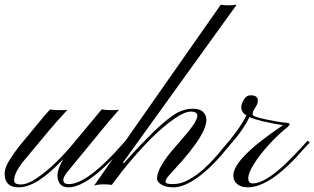

<svg xmlns="http://www.w3.org/2000/svg" viewBox="-100 -799 1343 820"><path d="M54.2 -36.1Q135.3 -90.3 223.1 -198.2L334 -331.5Q357.4 -328.6 376.5 -328.6Q395.5 -328.6 408.2 -330.1L360.4 -274.9L187.5 -64.5Q170.4 -43.5 170.4 -30.3Q170.4 -12.7 193.8 -12.7Q262.7 -12.7 385.3 -141.6L436.5 -198.2L446.3 -189.9L427.2 -168.5Q413.1 -152.3 392.6 -131.3L347.2 -86.9Q253.9 1 192.4 1Q147.5 1 145.5 -47.9Q144.5 -75.2 170.4 -120.1Q58.1 1 -20 1Q-78.1 1 -80.1 -52.7Q-81.1 -81.5 -59.6 -115.2Q-38.1 -148.9 -17.6 -174.8L70.3 -281.2Q90.8 -306.6 113.8 -331.5Q132.8 -328.6 144.5 -328.6H161.1Q182.1 -328.6 188 -330.1Q130.9 -267.6 107.9 -239.7L10.7 -123Q-40.5 -63.5 -39.6 -28.8Q-40 -11.2 -11.7 -11.2Q16.6 -11.2 54.2 -36.1Z M745.1 -56.6Q770 -75.7 792.5 -98.6Q814.9 -121.6 832.5 -142.1Q850.1 -162.6 862.8 -178.2Q875 -193.8 879.4 -198.2L890.1 -189.9Q885.3 -184.6 872.6 -168.5Q805.2 -85 745.6 -42Q686 1 641.1 1Q596.2 1 576.7 -21Q570.8 -27.8 570.8 -37.1Q570.8 -85 652.8 -176.8Q711.9 -243.7 727.5 -268.1Q742.7 -292 742.7 -304.7Q742.7 -322.3 715.8 -322.3Q689 -322.3 648.9 -294.9Q551.8 -230 422.4 -68.8L377.4 -9.3Q364.3 -11.7 342.3 -11.7Q320.3 -11.7 302.2 -6.8L842.8 -778.8Q875.5 -773.9 910.6 -778.8L426.3 -106.4L428.7 -101.1Q465.8 -144 497.6 -177.2L555.7 -235.8Q605.5 -284.2 644 -309.6Q682.6 -335 725.1 -334.5Q767.6 -334.5 778.8 -303.2Q800.8 -242.7 641.6 -71.8L622.6 -50.8Q606.9 -33.2 606.9 -22.9Q606.9 -12.7 637.2 -12.7Q667.5 -12.7 693.8 -25.4Q720.2 -38.1 745.1 -56.6Z M952.1 -305.7Q912.6 -331.1 944.3 -377.9Q953.6 -391.6 970.2 -392.1Q1001 -392.1 1001 -369.6Q1001 -358.4 996.6 -350.6L987.8 -335.4Q979 -324.2 979 -309.6Q979 -300.8 1037.6 -288.6Q1096.2 -276.4 1116.7 -275.4Q1137.2 -274.4 1137.2 -268.6Q1136.7 -262.7 1121.1 -250.5Q1086.4 -222.7 1048.8 -181.6Q1011.2 -140.6 985.8 -100.6Q960.4 -60.5 960.4 -38.1Q960 -15.6 979.5 -15.6Q1029.8 -15.6 1117.2 -97.2L1159.7 -139.6Q1179.2 -159.7 1193.4 -175.8L1213.4 -198.2L1223.1 -189.9Q1213.9 -181.6 1198.2 -164.1L1163.1 -125Q1043.9 1 958 1Q929.7 1 913.1 -12.7Q896.5 -26.4 896.5 -49.3Q896.5 -122.1 1108.4 -264.2Q1004.9 -281.2 965.3 -298.8Q933.1 -232.4 866.2 -163.6Q850.6 -147.5 846.7 -146Q842.8 -144.5 842.3 -143.6Q841.3 -142.6 840.8 -146.5Q839.8 -151.9 842.8 -155.3Q922.9 -245.6 952.1 -305.7Z"/></svg>

Font: PinyonScript
Style: Regular
Weight: 400
Designer: Nicole Fally
Foundry: Nicole Fally
Version: Version 1.005